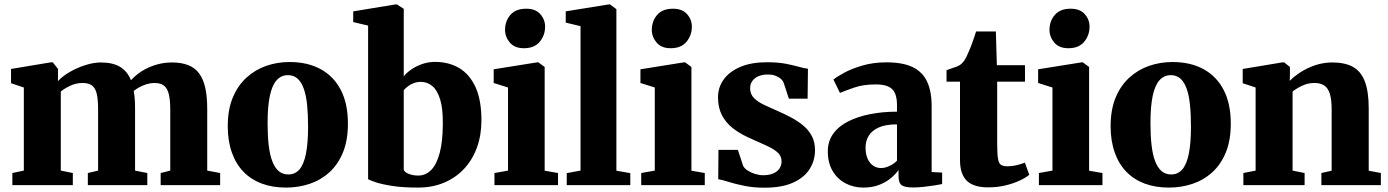

<svg xmlns="http://www.w3.org/2000/svg" viewBox="-20 -839 6288 870"><path d="M36 0V-55L88 -66V-442.5L30 -462V-526.5L210 -556.5H219L243 -526.5L242.5 -471.5Q264 -494.5 297.8 -513.8Q331.5 -533 368.5 -544.5Q405.5 -556 436 -556Q491.5 -556 524.2 -536Q557 -516 573.5 -475.5Q594 -498.5 623 -516.8Q652 -535 687 -545.5Q722 -556 759 -556Q801.5 -556 832 -544.2Q862.5 -532.5 881.8 -507Q901 -481.5 910 -441.5Q919 -401.5 919 -344.5V-66L977.5 -55V0H708V-55L751.5 -66V-341.5Q751.5 -385.5 745 -412.2Q738.5 -439 723 -451Q707.5 -463 679.5 -463Q662 -463 644.2 -457.5Q626.5 -452 611.5 -443.8Q596.5 -435.5 586 -427Q588 -416 589.5 -403Q591 -390 591.5 -376.2Q592 -362.5 592 -348.5V-66L647.5 -55V0H378V-55L424.5 -66V-344Q424.5 -387.5 418.5 -413.5Q412.5 -439.5 397.2 -451.2Q382 -463 354 -463Q324.5 -463 298.2 -450.5Q272 -438 255.5 -424.5V-66L310 -55V0Z M1012 -267.5Q1012 -342 1034.8 -396.8Q1057.5 -451.5 1096.8 -487.2Q1136 -523 1186.2 -540.5Q1236.5 -558 1292 -558Q1374 -558 1433.2 -525.5Q1492.5 -493 1524.5 -431Q1556.5 -369 1556.5 -279Q1556.5 -203 1534 -148.2Q1511.5 -93.5 1472.2 -58Q1433 -22.5 1382.5 -5.8Q1332 11 1276 11Q1215.5 11 1166.8 -7Q1118 -25 1083.5 -60.5Q1049 -96 1030.5 -148.2Q1012 -200.5 1012 -267.5ZM1286.5 -48.5Q1317 -48.5 1336.8 -71.2Q1356.5 -94 1366.2 -142Q1376 -190 1376 -265.5Q1376 -321.5 1371.5 -364.8Q1367 -408 1356.2 -437.8Q1345.5 -467.5 1328 -483Q1310.5 -498.5 1285 -498.5Q1254.5 -498.5 1233.8 -475.8Q1213 -453 1202.8 -405Q1192.5 -357 1192.5 -281Q1192.5 -224.5 1197.5 -181.2Q1202.5 -138 1213.8 -108.5Q1225 -79 1242.8 -63.8Q1260.5 -48.5 1286.5 -48.5Z M1580.5 -739V-787.5L1772 -819H1778.5L1809.5 -799V-493.5Q1822.5 -509.5 1843.8 -524.2Q1865 -539 1892.8 -548.8Q1920.5 -558.5 1952 -558.5Q2013.5 -558.5 2060.8 -530.5Q2108 -502.5 2134.8 -444Q2161.5 -385.5 2161.5 -294Q2161.5 -226.5 2141.2 -170.8Q2121 -115 2083 -74.2Q2045 -33.5 1992 -11.2Q1939 11 1874.5 11Q1805.5 11 1757.5 3.5Q1709.5 -4 1682.2 -13.2Q1655 -22.5 1648 -27V-723ZM1887.5 -468Q1868.5 -468 1853.5 -462Q1838.5 -456 1827.5 -447.2Q1816.5 -438.5 1809.5 -430.5V-69Q1815 -57.5 1833.8 -50.5Q1852.5 -43.5 1875 -43.5Q1909 -43.5 1933.8 -68.8Q1958.5 -94 1972.2 -145.2Q1986 -196.5 1986.5 -274.5Q1987.5 -346 1974.5 -388.2Q1961.5 -430.5 1938.8 -449.2Q1916 -468 1887.5 -468Z M2220.5 0V-55L2282 -66V-442.5L2217 -463V-525L2414 -556.5H2419.5L2448 -535.5V-65.5L2508.5 -55V0ZM2353.5 -620.5Q2312 -620.5 2290.2 -646.2Q2268.5 -672 2268.5 -703.5Q2268.5 -743.5 2292.8 -771.5Q2317 -799.5 2364 -799.5H2365Q2406.5 -799.5 2428.2 -775Q2450 -750.5 2450 -718.5Q2450 -679 2425.8 -649.8Q2401.5 -620.5 2354.5 -620.5Z M2610.5 -66V-720.5L2543.5 -736.5V-787.5L2738 -819H2744L2773 -797.5V-65.5L2836 -54.5V0H2548V-54.5Z M2885.5 0V-55L2947 -66V-442.5L2882 -463V-525L3079 -556.5H3084.5L3113 -535.5V-65.5L3173.5 -55V0ZM3018.5 -620.5Q2977 -620.5 2955.2 -646.2Q2933.5 -672 2933.5 -703.5Q2933.5 -743.5 2957.8 -771.5Q2982 -799.5 3029 -799.5H3030Q3071.5 -799.5 3093.2 -775Q3115 -750.5 3115 -718.5Q3115 -679 3090.8 -649.8Q3066.5 -620.5 3019.5 -620.5Z M3444 11.5Q3394.5 11.5 3353.5 3.2Q3312.5 -5 3282.5 -14.5Q3252.5 -24 3234.5 -27L3235.5 -160H3323.5L3347.5 -87Q3353.5 -75.5 3368.2 -66Q3383 -56.5 3401.8 -50.8Q3420.5 -45 3437.5 -45Q3466 -45 3484.8 -53.5Q3503.5 -62 3512.5 -76.2Q3521.5 -90.5 3521.5 -108Q3521.5 -133 3501.8 -149.8Q3482 -166.5 3447.8 -181.5Q3413.5 -196.5 3370 -216.5Q3330 -235 3299.2 -259.2Q3268.5 -283.5 3251 -317.5Q3233.5 -351.5 3233.5 -398Q3233.5 -443.5 3259.5 -479.2Q3285.5 -515 3335 -536Q3384.5 -557 3455 -557Q3505 -557 3540 -550.2Q3575 -543.5 3599.2 -536.5Q3623.5 -529.5 3641 -527.5L3639.5 -392H3554.5L3531.5 -462.5Q3527.5 -474 3517 -482.8Q3506.5 -491.5 3491.8 -496.5Q3477 -501.5 3459.5 -501.5Q3435.5 -501.5 3417.2 -493.8Q3399 -486 3389 -472Q3379 -458 3379 -439.5Q3379 -412 3397 -394.2Q3415 -376.5 3443.8 -363.2Q3472.5 -350 3505 -335.5Q3536 -322 3566 -306Q3596 -290 3620.2 -269.8Q3644.5 -249.5 3658.8 -222.2Q3673 -195 3673 -157.5Q3673 -112.5 3649.2 -74Q3625.5 -35.5 3574.8 -12Q3524 11.5 3444 11.5Z M3892.5 11Q3847.5 11 3810.8 -8.5Q3774 -28 3752.5 -64.8Q3731 -101.5 3731 -153Q3731 -199 3755.5 -233Q3780 -267 3823.5 -289Q3867 -311 3923.8 -322Q3980.5 -333 4044.5 -333V-362.5Q4044.5 -394 4036.2 -414.8Q4028 -435.5 4007 -446Q3986 -456.5 3947.5 -456.5Q3892 -456.5 3850.8 -442.2Q3809.5 -428 3786 -418L3756.5 -478.5Q3770.5 -490.5 3804.5 -509Q3838.5 -527.5 3887.8 -542Q3937 -556.5 3997 -556.5Q4071 -556.5 4115.8 -534.8Q4160.5 -513 4181 -469Q4201.5 -425 4201.5 -357.5V-59.5L4249 -57V-5Q4238 -2.5 4215.5 1Q4193 4.5 4166.8 7.5Q4140.5 10.5 4118 10.5Q4080 10.5 4065.8 0.2Q4051.5 -10 4051.5 -41.5V-69Q4040 -51.5 4018 -32.8Q3996 -14 3964.2 -1.5Q3932.5 11 3892.5 11ZM3973 -77.5Q3990 -77.5 4010.5 -87Q4031 -96.5 4044.5 -111V-275.5Q3992.5 -275.5 3961 -261Q3929.5 -246.5 3915.8 -222.8Q3902 -199 3902 -171Q3902 -142 3910.8 -121.2Q3919.5 -100.5 3935.5 -89Q3951.5 -77.5 3973 -77.5Z M4457.5 10Q4391.5 10 4360.8 -20Q4330 -50 4330 -113.5V-469H4269V-521Q4281.5 -526 4293.8 -529.8Q4306 -533.5 4316.5 -537.8Q4327 -542 4334.5 -548Q4342.5 -555 4348.2 -563Q4354 -571 4359 -581.2Q4364 -591.5 4369 -603.5Q4374.5 -615.5 4380.5 -631Q4386.5 -646.5 4392.2 -663.8Q4398 -681 4403 -696.5H4492.5L4497 -543.5H4624.5V-469H4498.5V-190Q4498.5 -142 4502.2 -119.8Q4506 -97.5 4516.5 -91.5Q4527 -85.5 4546.5 -85.5Q4567 -85.5 4588 -90.8Q4609 -96 4624 -102L4644 -47Q4627 -33 4598.8 -20Q4570.5 -7 4534.5 1.5Q4498.5 10 4457.5 10Z M4687.5 0V-55L4749 -66V-442.5L4684 -463V-525L4881 -556.5H4886.5L4915 -535.5V-65.5L4975.5 -55V0ZM4820.5 -620.5Q4779 -620.5 4757.2 -646.2Q4735.5 -672 4735.5 -703.5Q4735.5 -743.5 4759.8 -771.5Q4784 -799.5 4831 -799.5H4832Q4873.5 -799.5 4895.2 -775Q4917 -750.5 4917 -718.5Q4917 -679 4892.8 -649.8Q4868.5 -620.5 4821.5 -620.5Z M5012.5 -267.5Q5012.5 -342 5035.2 -396.8Q5058 -451.5 5097.2 -487.2Q5136.5 -523 5186.8 -540.5Q5237 -558 5292.5 -558Q5374.5 -558 5433.8 -525.5Q5493 -493 5525 -431Q5557 -369 5557 -279Q5557 -203 5534.5 -148.2Q5512 -93.5 5472.8 -58Q5433.5 -22.5 5383 -5.8Q5332.5 11 5276.5 11Q5216 11 5167.2 -7Q5118.5 -25 5084 -60.5Q5049.5 -96 5031 -148.2Q5012.5 -200.5 5012.5 -267.5ZM5287 -48.5Q5317.5 -48.5 5337.2 -71.2Q5357 -94 5366.8 -142Q5376.5 -190 5376.5 -265.5Q5376.5 -321.5 5372 -364.8Q5367.5 -408 5356.8 -437.8Q5346 -467.5 5328.5 -483Q5311 -498.5 5285.5 -498.5Q5255 -498.5 5234.2 -475.8Q5213.5 -453 5203.2 -405Q5193 -357 5193 -281Q5193 -224.5 5198 -181.2Q5203 -138 5214.2 -108.5Q5225.5 -79 5243.2 -63.8Q5261 -48.5 5287 -48.5Z M5669.5 -66V-442.5L5611 -462V-526.5L5791.5 -556.5H5798.5L5825 -535.5V-499L5824 -472.5Q5844.5 -493.5 5874.2 -512.5Q5904 -531.5 5940.5 -543.8Q5977 -556 6018 -556Q6074.5 -556 6110.8 -535.8Q6147 -515.5 6164.5 -469.8Q6182 -424 6182 -347.5V-65.5L6237 -55V0H5967.5V-55L6014 -65.5V-344Q6014 -387.5 6006 -413.5Q5998 -439.5 5981 -451.2Q5964 -463 5936.5 -463Q5914.5 -463 5896 -456.8Q5877.5 -450.5 5862.5 -441.5Q5847.5 -432.5 5837 -424.5V-66L5891.5 -55V0H5614V-55Z"/></svg>

Font: Merriweather 48pt Black
Style: Regular
Weight: 900
Version: Version 2.100